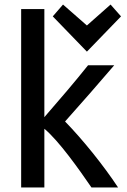

<svg xmlns="http://www.w3.org/2000/svg" viewBox="-20 -820 557 844"><path d="M499 4H382C328 -75 238 -202 175 -254V4H73V-780H175V-305C237 -376 313 -465 367 -533H482C417 -457 335 -363 266 -286C344 -206 435 -93 499 4ZM257 -800 362 -708 466 -800 512 -748 362 -593 212 -748Z"/></svg>

Font: Repo Medium
Style: Regular
Weight: 500
Designer: Stefan Peev
Foundry: Context Ltd
Version: Version 1.502